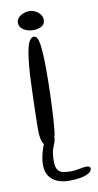

<svg xmlns="http://www.w3.org/2000/svg" viewBox="-87 -607 424 834"><g transform="rotate(-10 125.0 -190.0)"><path d="M88 22.5Q75 22.5 67.2 11.5Q59.5 0.5 56.5 -16.2Q53.5 -33 53.5 -51Q53.5 -63.5 53.8 -79.5Q54 -95.5 54.5 -114.8Q55 -134 55.5 -155.5Q56 -177 56.8 -199.8Q57.5 -222.5 58.5 -246.2Q59.5 -270 60.5 -293Q65.5 -375.5 75.8 -415.2Q86 -455 106.5 -455Q118 -455 123.8 -435.8Q129.5 -416.5 131.8 -380.8Q134 -345 134 -294Q134 -270 133.5 -245Q133 -220 132.2 -195.5Q131.5 -171 130.5 -148Q129.5 -125 128.2 -104Q127 -83 125.5 -65.2Q124 -47.5 122.5 -33.5Q119.5 -9.5 111.2 6.5Q103 22.5 88 22.5ZM108.5 -483.5Q85.5 -483.5 66.8 -494.8Q48 -506 48 -527Q48 -539 56.5 -548.2Q65 -557.5 78.2 -562.8Q91.5 -568 104.5 -568Q118.5 -568 131.5 -561.5Q144.5 -555 152.8 -544.2Q161 -533.5 161 -520Q161 -500.5 145.5 -492Q130 -483.5 108.5 -483.5ZM148.5 188Q119 188 96.2 178.2Q73.5 168.5 60.8 149.5Q48 130.5 48 102Q48 77 55 50Q62 23 71.5 2Q78 -12.5 84.5 -20Q91 -27.5 102.5 -27.5Q111 -27.5 114.5 -23.2Q118 -19 118 -12Q118 5.5 107.5 29Q97 52.5 97 92.5Q97 118.5 105.2 130.5Q113.5 142.5 128 145.8Q142.5 149 162.5 149Q180 149 200.2 144.8Q220.5 140.5 233.5 140.5Q240.5 140.5 245 143Q249.5 145.5 249.5 152Q249.5 163 236 171.2Q222.5 179.5 199.8 183.8Q177 188 148.5 188Z"/></g></svg>

Font: Gluten ExtraLight
Style: Regular
Weight: 250
Designer: Tyler Finck
Foundry: Etcetera Type Company
Version: Version 1.300